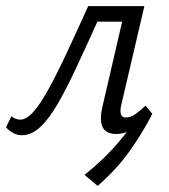

<svg xmlns="http://www.w3.org/2000/svg" viewBox="-37 -434 553 629"><path d="M283 175 240 139Q306 86 354 29Q402 -28 440 -86L462 -61Q431 0 388 60.5Q345 121 283 175ZM35 9Q18 9 4 0.5Q-10 -8 -17 -17L0 -53Q7 -48 14.5 -45Q22 -42 29 -42Q49 -42 71 -66Q93 -90 119.5 -137.5Q146 -185 178.5 -254Q211 -323 252 -414H401L390 -363H282Q245 -281 213 -212.5Q181 -144 152.5 -94.5Q124 -45 95 -18Q66 9 35 9ZM343 5Q325 5 312 -3Q299 -11 295 -30.5Q291 -50 298 -82L375 -414H436L360 -89Q356 -71 359 -60Q362 -49 375 -49Q391 -49 407 -60.5Q423 -72 440 -88L462 -61Q434 -31 403.5 -13Q373 5 343 5Z"/></svg>

Font: Ysabeau Office
Style: Italic
Weight: 400
Italic angle: -12°
Designer: Christian Thalmann (Catharsis Fonts)
Version: Version 2.001;gftools[0.9.30]; featfreeze: tnum,lnum,ss02